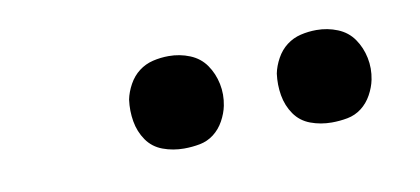

<svg xmlns="http://www.w3.org/2000/svg" viewBox="-30 -799 560 256"><g transform="rotate(-10 250.0 -670.5)"><path d="M404 -608Q389 -608 375.5 -613Q362 -618 354 -629.5Q346 -641 343.5 -655.5Q341 -670 343 -685Q345 -695 350.5 -705Q356 -715 364.5 -721.5Q373 -728 383.5 -730.5Q394 -733 405 -733Q420 -733 433.5 -727.5Q447 -722 455 -710.5Q463 -699 466 -684.5Q469 -670 466 -655Q464 -645 458.5 -635Q453 -625 444.5 -618.5Q436 -612 425.5 -610Q415 -608 404 -608ZM204 -608Q189 -608 175.5 -613Q162 -618 154 -629.5Q146 -641 143.5 -655.5Q141 -670 143 -685Q145 -695 150.5 -705Q156 -715 164.5 -721.5Q173 -728 183.5 -730.5Q194 -733 205 -733Q220 -733 233.5 -727.5Q247 -722 255 -710.5Q263 -699 266 -684.5Q269 -670 266 -655Q264 -645 258.5 -635Q253 -625 244.5 -618.5Q236 -612 225.5 -610Q215 -608 204 -608Z"/></g></svg>

Font: Iosevka Algr
Style: Italic
Weight: 400
Italic angle: -9°
Monospace: yes
Designer: Belleve Invis
Foundry: Belleve Invis
Version: Version 26.0.2; ttfautohint (v1.8.3)